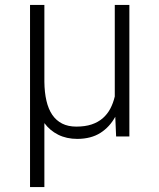

<svg xmlns="http://www.w3.org/2000/svg" viewBox="-20 -548 640 771"><path d="M158.2 -528.3V-219.2Q158.7 -176.8 166.5 -143.3Q174.3 -109.9 189.9 -86.9Q205.6 -64 229.5 -51.8Q253.4 -39.6 286.6 -39.6Q321.8 -39.6 347.9 -48.3Q374 -57.1 392.6 -73.2Q411.1 -89.4 422.9 -111.6Q434.6 -133.8 440.9 -160.6V-528.3H499.5V0H446.3L442.9 -79.1Q420.4 -38.1 383.3 -14.4Q346.2 9.3 291 9.8Q247.1 9.8 213.6 -7.1Q180.2 -23.9 158.2 -53.7V203.1H100.6V-528.3Z"/></svg>

Font: TypoPRO Roboto Mono
Style: Regular
Weight: 300
Designer: Google
Version: Version 2.000986; 2015; ttfautohint (v1.3)